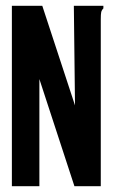

<svg xmlns="http://www.w3.org/2000/svg" viewBox="-20 -643 390 663"><path d="M21 -623H126L239 -279L235 -623H337V-614Q331 -608 329.5 -601Q328 -594 328 -577V0H237L116 -370V0H21Z"/></svg>

Font: Inconsolata ExtraCondensed Black
Style: Regular
Weight: 900
Width: 2
Monospace: yes
Designer: Raph Levien, Cyreal, Brenton Simpson
Foundry: Raph Levien, Cyreal, Google
Version: Version 3.001; ttfautohint (v1.8.2.53-6de2)